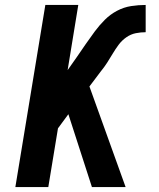

<svg xmlns="http://www.w3.org/2000/svg" viewBox="-20 -755 640 775"><path d="M351 0 256 -294 214 -237 175 0H42L163 -735H296L253 -472L291 -526Q308 -551 326 -577Q344 -603 362.5 -628Q381 -653 403 -675Q425 -697 452.5 -711.5Q480 -726 509.5 -730.5Q539 -735 568 -735V-625Q548 -625 528 -621Q508 -617 490 -604.5Q472 -592 459 -574.5Q446 -557 435 -538.5Q424 -520 412.5 -502Q401 -484 387 -467L341 -406L487 0Z"/></svg>

Font: Iosevka Aile Extrabold
Style: Italic
Weight: 800
Italic angle: -9°
Designer: Belleve Invis
Foundry: Belleve Invis
Version: Version 31.1.0; ttfautohint (v1.8.4)